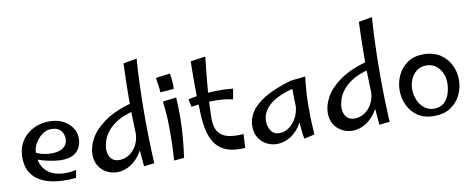

<svg xmlns="http://www.w3.org/2000/svg" viewBox="-68 -1125 3588 1455"><g transform="rotate(-10 1725.5 -397.0)"><path d="M419 2Q365 8 311 5.5Q257 3 209 -10Q161 -23 124 -49.5Q87 -76 66 -117.5Q45 -159 45 -219Q45 -279 66.5 -323Q88 -367 123.5 -396.5Q159 -426 202.5 -440.5Q246 -455 290 -455Q357 -455 402.5 -429.5Q448 -404 470.5 -366Q493 -328 492 -288Q492 -255 477.5 -223Q463 -191 429 -170.5Q395 -150 335 -150Q314 -150 283.5 -154Q253 -158 220.5 -165.5Q188 -173 159.5 -183.5Q131 -194 114 -207L138 -246Q157 -234 190.5 -223.5Q224 -213 274 -213Q305 -213 332 -222Q359 -231 376 -251.5Q393 -272 393 -306Q393 -325 384.5 -345.5Q376 -366 355 -380.5Q334 -395 295 -395Q260 -395 227 -371Q194 -347 173 -310Q152 -273 152 -232Q152 -171 175 -131Q198 -91 237.5 -71Q277 -51 326.5 -48Q376 -45 430 -57Z M1022 -4 942 5Q928 -134 922.5 -268.5Q917 -403 918 -534Q919 -665 924 -790L1028 -808Q1021 -718 1017.5 -617.5Q1014 -517 1013 -412.5Q1012 -308 1014.5 -204.5Q1017 -101 1022 -4ZM735 14Q692 14 654.5 -6Q617 -26 594.5 -62.5Q572 -99 572 -150Q572 -207 605.5 -269.5Q639 -332 716 -388Q793 -444 921 -481L945 -423Q860 -404 807.5 -371Q755 -338 727.5 -300.5Q700 -263 690.5 -228.5Q681 -194 681 -172Q681 -129 702.5 -101.5Q724 -74 767 -74Q806 -74 842 -96.5Q878 -119 901.5 -163Q925 -207 924 -270L982 -319Q976 -230 952.5 -167Q929 -104 893.5 -64Q858 -24 817 -5Q776 14 735 14Z M1161 -525Q1160 -557 1155 -583.5Q1150 -610 1147 -639L1257 -653Q1262 -626 1264.5 -594Q1267 -562 1266 -533ZM1252 -5 1174 2Q1182 -103 1182 -222.5Q1182 -342 1168 -453L1272 -466Q1277 -387 1276.5 -315.5Q1276 -244 1270 -169.5Q1264 -95 1252 -5Z M1721 1Q1638 7 1583.5 -12.5Q1529 -32 1497.5 -73Q1466 -114 1451 -174Q1436 -234 1433 -309Q1429 -394 1427.5 -462.5Q1426 -531 1426.5 -592Q1427 -653 1428 -717L1543 -733Q1533 -641 1525.5 -562Q1518 -483 1513.5 -410.5Q1509 -338 1508 -264Q1508 -191 1536.5 -155Q1565 -119 1615 -109Q1665 -99 1727 -105ZM1695 -377Q1621 -394 1537.5 -392Q1454 -390 1374 -376L1362 -436Q1448 -456 1539.5 -461Q1631 -466 1708 -457Z M1965 14Q1922 14 1884.5 -6Q1847 -26 1824.5 -62.5Q1802 -99 1802 -150Q1802 -207 1835.5 -259.5Q1869 -312 1946 -358Q2023 -404 2151 -441L2175 -383Q2090 -364 2037.5 -337Q1985 -310 1957.5 -280.5Q1930 -251 1920.5 -222.5Q1911 -194 1911 -172Q1911 -129 1932.5 -96.5Q1954 -64 1997 -64Q2036 -64 2072 -89.5Q2108 -115 2131.5 -161Q2155 -207 2154 -270L2212 -319Q2206 -230 2182.5 -167Q2159 -104 2123.5 -64Q2088 -24 2047 -5Q2006 14 1965 14ZM2174 10Q2167 -31 2162 -87Q2157 -143 2154.5 -201.5Q2152 -260 2151 -312Q2150 -364 2150 -399Q2150 -434 2151 -441L2263 -453Q2248 -334 2247.5 -226.5Q2247 -119 2255 -8Z M2833 -4 2753 5Q2739 -134 2733.5 -268.5Q2728 -403 2729 -534Q2730 -665 2735 -790L2839 -808Q2832 -718 2828.5 -617.5Q2825 -517 2824 -412.5Q2823 -308 2825.5 -204.5Q2828 -101 2833 -4ZM2546 14Q2503 14 2465.5 -6Q2428 -26 2405.5 -62.5Q2383 -99 2383 -150Q2383 -207 2416.5 -269.5Q2450 -332 2527 -388Q2604 -444 2732 -481L2756 -423Q2671 -404 2618.5 -371Q2566 -338 2538.5 -300.5Q2511 -263 2501.5 -228.5Q2492 -194 2492 -172Q2492 -129 2513.5 -101.5Q2535 -74 2578 -74Q2617 -74 2653 -96.5Q2689 -119 2712.5 -163Q2736 -207 2735 -270L2793 -319Q2787 -230 2763.5 -167Q2740 -104 2704.5 -64Q2669 -24 2628 -5Q2587 14 2546 14Z M3174 12Q3099 12 3049 -22Q2999 -56 2974 -110Q2949 -164 2949 -223Q2949 -283 2974 -338Q2999 -393 3049 -428Q3099 -463 3172 -463Q3250 -463 3302 -428.5Q3354 -394 3380 -340Q3406 -286 3406 -226Q3406 -167 3380 -112Q3354 -57 3302.5 -22.5Q3251 12 3174 12ZM3183 -43Q3231 -43 3260 -69Q3289 -95 3302 -135.5Q3315 -176 3315 -220Q3315 -260 3299 -295.5Q3283 -331 3253 -353.5Q3223 -376 3179 -376Q3137 -376 3106.5 -353Q3076 -330 3060 -294Q3044 -258 3044 -218Q3044 -170 3062 -130Q3080 -90 3111.5 -66.5Q3143 -43 3183 -43Z"/></g></svg>

Font: Marhey Light
Style: Regular
Weight: 300
Designer: Nur Syamsi & Bustanul Arifin
Foundry: Namelatype
Version: Version 1.000